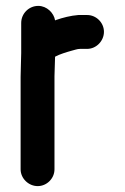

<svg xmlns="http://www.w3.org/2000/svg" viewBox="-20 -554 423 652"><path d="M333 -446C333 -477 307 -503 276 -503H246C220 -501 193 -494 170 -486C169 -485 168 -485 167 -485C163 -510 139 -534 110 -534C78 -534 52 -508 52 -476V-374C52 -351 50 -318 50 -293V21C50 52 77 78 108 78C139 78 165 52 165 21V-295C165 -317 167 -340 167 -361L168 -362C183 -370 206 -377 224 -382C233 -384 242 -388 252 -388H276C307 -388 333 -415 333 -446Z"/></svg>

Font: Electronic
Style: UltHv
Weight: 900
Version: Version 1.011